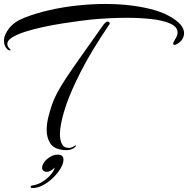

<svg xmlns="http://www.w3.org/2000/svg" viewBox="-38 -678 951 971"><path d="M13 -423Q7 -423 0 -428Q-18 -445 -18 -471Q-18 -502 8.5 -535.5Q35 -569 87 -589Q146 -612 215 -627.5Q284 -643 356.5 -650.5Q429 -658 496 -658Q521 -658 545 -657Q569 -656 591 -654Q738 -640 815.5 -598Q893 -556 893 -510Q893 -491 880 -474Q874 -466 862.5 -458.5Q851 -451 844 -451Q838 -451 838 -457Q838 -464 848 -480Q860 -498 860 -513Q860 -542 823.5 -558.5Q787 -575 728.5 -581.5Q670 -588 603 -588Q557 -588 510 -585.5Q463 -583 422 -579Q403 -577 364.5 -572Q326 -567 278 -559.5Q230 -552 181 -541.5Q132 -531 91 -518Q50 -505 24.5 -489.5Q-1 -474 -1 -455Q-1 -442 14 -428Q16 -426 16 -425Q16 -423 13 -423ZM288 81Q236 77 217 48Q198 19 198 -20Q198 -53 207 -88Q216 -123 226 -152Q236 -180 252.5 -211Q269 -242 297.5 -285Q326 -328 372 -393Q418 -458 486 -554Q498 -569 507 -569Q513 -569 515.5 -564.5Q518 -560 516 -556Q422 -417 371.5 -317.5Q321 -218 297 -148Q292 -134 284.5 -108.5Q277 -83 271 -53.5Q265 -24 265 2Q265 30 275 50Q285 70 310 70Q325 70 338 60Q343 57 344 57Q346 57 346 59Q346 62 340 67Q321 84 288 81ZM126 273Q117 273 117 267Q117 261 124 260Q151 257 176 241.5Q201 226 218.5 205.5Q236 185 239 169Q232 177 220.5 184Q209 191 198 191Q188 191 181.5 185.5Q175 180 175 171Q175 158 184 144.5Q193 131 203 124Q228 104 253 104Q283 104 283 129Q283 149 268.5 173.5Q254 198 230.5 221Q207 244 179.5 258.5Q152 273 126 273Z"/></svg>

Font: Arizonia
Style: Regular
Weight: 400
Designer: Robert E. Leuschke
Foundry: Robert E. Leuschke
Version: Version 1.010; ttfautohint (v1.8.4.7-5d5b)